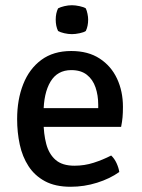

<svg xmlns="http://www.w3.org/2000/svg" viewBox="-20 -701 541 734"><path d="M106.5 -216V-287.5H355.5V-300.5Q355.5 -336.5 345.2 -366.8Q335 -397 312.2 -415Q289.5 -433 252.5 -433Q199.5 -433 173 -388.8Q146.5 -344.5 146.5 -268V-238Q146.5 -189.5 156.8 -150.8Q167 -112 192.5 -89.8Q218 -67.5 264.5 -67.5Q303 -67.5 338 -78.8Q373 -90 405 -106.5Q417.5 -95 425.8 -76.8Q434 -58.5 436 -43.5Q400.5 -18 351.2 -2.5Q302 13 250 13Q191.5 13 152 -8.2Q112.5 -29.5 89 -65.8Q65.5 -102 55.5 -148.5Q45.5 -195 45.5 -246Q45.5 -320.5 68.8 -379.2Q92 -438 138 -472Q184 -506 252.5 -506Q317 -506 361 -477.2Q405 -448.5 427.5 -400.2Q450 -352 450 -292.5Q450 -269.5 448.5 -252.8Q447 -236 443 -216ZM193 -626Q193 -650.5 202 -669Q211 -674 226 -677.5Q241 -681 255 -681Q268 -681 284.2 -677.5Q300.5 -674 308 -669Q312 -660.5 314.5 -648.2Q317 -636 317 -626Q317 -601 308 -582.5Q301 -577.5 284.5 -574Q268 -570.5 255 -570.5Q241 -570.5 225.8 -574Q210.5 -577.5 202 -582.5Q193 -601 193 -626Z"/></svg>

Font: Signika Negative Light
Style: Regular
Weight: 400
Version: Version 2.001